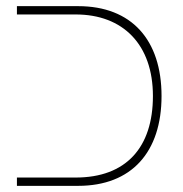

<svg xmlns="http://www.w3.org/2000/svg" viewBox="-20 -604 596 624"><path d="M35 0H234C408 0 505 -110 505 -292C505 -474 408 -584 234 -584H35V-557H226C380 -557 477 -459 477 -292C477 -125 390 -27 226 -27H35Z"/></svg>

Font: Noto Sans Hebrew Condensed Thin
Style: Regular
Weight: 100
Width: 3
Designer: Monotype Design Team
Foundry: Monotype Imaging Inc.
Version: Version 2.004